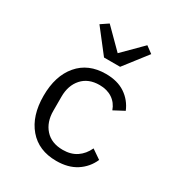

<svg xmlns="http://www.w3.org/2000/svg" viewBox="-183 -898 967 1034"><g transform="rotate(30 300.0 -380.5)"><path d="M84 -258Q84 -382 146 -455Q208 -528 317 -528Q389 -528 437 -496Q485 -464 508 -409L444 -375Q430 -415 397 -437Q364 -459 317 -459Q248 -459 209 -415.5Q170 -372 170 -302V-214Q170 -144 209 -100.5Q248 -57 319 -57Q369 -57 404 -80.5Q439 -104 459 -147L516 -108Q492 -53 442 -20.5Q392 12 318 12Q208 12 146 -61Q84 -134 84 -258ZM263 -599 152 -742 198 -773 315 -656 432 -773 474 -742 363 -599Z"/></g></svg>

Font: iA Writer Mono V
Style: Regular
Weight: 400
Designer: Mike Abbink, Paul van der Laan, Pieter van Rosmalen
Foundry: Bold Monday
Version: Version 2.000